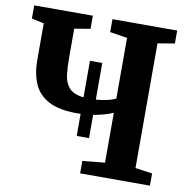

<svg xmlns="http://www.w3.org/2000/svg" viewBox="-82 -825 901 906"><g transform="rotate(10 368.5 -371.5)"><path d="M314 -171V-277Q306 -276.5 298 -276.5Q210.5 -276.5 160.5 -303Q110.5 -329.5 89.5 -378Q68.5 -426.5 68.5 -491.5V-667L9.5 -680V-743H290.5V-680L214.5 -667.5V-524Q214.5 -483 218.8 -446.8Q223 -410.5 243.8 -386Q264.5 -361.5 314 -356V-531H373V-355.5Q435 -360.5 467.5 -377V-668L384.5 -681V-743H694.5V-681L613.5 -667.5V-70L695 -58.5V0H360.5V-59.5L467.5 -70V-309Q425.5 -291 373 -282.5V-171Z"/></g></svg>

Font: Merriweather
Style: Bold
Weight: 700
Designer: Eben Sorkin
Foundry: Eben Sorkin
Version: Version 2.100; ttfautohint (v1.7.19-72a1) -l 8 -r 50 -G 200 